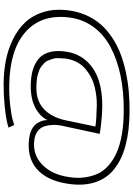

<svg xmlns="http://www.w3.org/2000/svg" viewBox="147 -894 755 1090"><g transform="rotate(90 525.0 -348.5)"><path d="M460 9Q387 9 321.8 -4Q256.5 -17 200.5 -45Q144.5 -73 105.8 -114.2Q67 -155.5 48.2 -215.5Q29.5 -275.5 37 -348Q43 -406 64 -455.2Q85 -504.5 116.8 -541Q148.5 -577.5 191.5 -606.2Q234.5 -635 282.8 -653.8Q331 -672.5 387 -684.5Q443 -696.5 499 -701.5Q555 -706.5 615 -706Q723 -705 804.2 -683.5Q885.5 -662 939.5 -619Q993.5 -576 1015 -508.2Q1036.5 -440.5 1022 -351Q1003 -233 936.5 -177.5Q870 -122 764.5 -136Q740.5 -139 721.8 -147.2Q703 -155.5 692 -166Q681 -176.5 674 -190Q667 -203.5 664.2 -215.2Q661.5 -227 661 -240Q643 -199.5 593.2 -172.2Q543.5 -145 469 -145Q417 -145 378 -156.2Q339 -167.5 312 -191Q285 -214.5 274.8 -254Q264.5 -293.5 273 -347Q284 -417 328 -464Q372 -511 437.8 -531.8Q503.5 -552.5 588 -551Q628 -550.5 675.8 -545.2Q723.5 -540 739.5 -536.5Q708 -391 695.5 -332Q688 -302 688.8 -273.2Q689.5 -244.5 697 -221.8Q704.5 -199 724.8 -183.8Q745 -168.5 776.5 -165Q858 -155.5 914.2 -210.2Q970.5 -265 984.5 -361Q992 -406.5 987 -447.2Q982 -488 967 -522.5Q952 -557 921.2 -584.8Q890.5 -612.5 847.5 -632Q804.5 -651.5 743.5 -662.2Q682.5 -673 606 -673Q497 -673.5 405.2 -654Q313.5 -634.5 242 -595.5Q170.5 -556.5 127.2 -493.5Q84 -430.5 77 -348Q64 -198 164.8 -112Q265.5 -26 462 -23Q521 -22 575.2 -28.2Q629.5 -34.5 652 -40.2Q674.5 -46 689 -51L704 -19Q689.5 -14 665.5 -8.8Q641.5 -3.5 583.8 2.8Q526 9 460 9ZM480 -177Q555.5 -177 601 -222Q646.5 -267 662.5 -343Q663 -345.5 669.2 -375.8Q675.5 -406 683.5 -444.2Q691.5 -482.5 698 -512Q663 -518 581 -520Q555 -520.5 529 -517.8Q503 -515 473.5 -508Q444 -501 418.2 -487.5Q392.5 -474 370 -455Q347.5 -436 332.2 -407.2Q317 -378.5 312 -343Q310 -320.5 309.5 -302Q309 -283.5 314 -268.2Q319 -253 324.2 -241Q329.5 -229 339.5 -219.8Q349.5 -210.5 358.8 -203.8Q368 -197 381 -192.2Q394 -187.5 405.2 -184.5Q416.5 -181.5 430.5 -179.8Q444.5 -178 455.8 -177.5Q467 -177 480 -177Z"/></g></svg>

Font: League Mono Extended Thin
Style: Regular
Weight: 100
Width: 9
Designer: Tyler Finck
Foundry: The League of Moveable Type / Tyler Finck
Version: Version 2.210